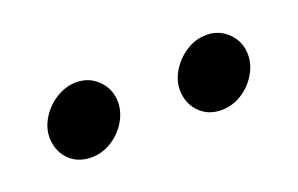

<svg xmlns="http://www.w3.org/2000/svg" viewBox="-34 -832 457 294"><g transform="rotate(-20 195.0 -685.0)"><path d="M96.7 -743.2Q117.7 -743.2 132.1 -728.5Q146.5 -713.9 146.5 -692.9Q146.5 -676.8 137.2 -661.4Q127.9 -646 112.5 -636.5Q97.2 -627 79.6 -627Q57.1 -627 43.2 -641.4Q29.3 -655.8 29.3 -678.2Q29.3 -693.4 38.6 -708.5Q47.9 -723.6 63.5 -733.4Q79.1 -743.2 96.7 -743.2ZM308.6 -743.2Q329.6 -743.2 344 -728.5Q358.4 -713.9 358.4 -692.9Q358.4 -676.8 349.1 -661.4Q339.8 -646 324.5 -636.5Q309.1 -627 291.5 -627Q269.5 -627 255.6 -641.6Q241.7 -656.2 241.7 -678.2Q241.7 -693.4 251 -708.5Q260.3 -723.6 275.6 -733.4Q291 -743.2 308.6 -743.2Z"/></g></svg>

Font: TypoPRO Playfair Display
Style: Italic
Weight: 400
Italic angle: -14°
Designer: Claus Eggers Sørensen
Foundry: Claus Eggers Sørensen
Version: Version 1.004;PS 001.004;hotconv 1.0.70;makeotf.lib2.5.58329